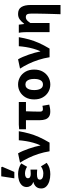

<svg xmlns="http://www.w3.org/2000/svg" viewBox="1030 -1850 996 3097"><g transform="rotate(-90 1528.5 -301.0)"><path d="M267.8 12Q204.7 12 152.1 -4.9Q99.6 -21.9 68.5 -54.2Q37.5 -86.4 37.5 -133.1Q37.5 -187.1 66.2 -218.1Q94.8 -249.1 139.5 -260.2V-264.2Q98.4 -277.1 79.4 -306.9Q60.4 -336.7 60.4 -366.9Q60.4 -415.7 89.9 -446.8Q119.3 -477.9 166.9 -493Q214.5 -508 269.8 -508Q314.8 -508 360.3 -494.8Q405.8 -481.6 441.4 -456.7L387.4 -362.6Q362 -379.8 334.4 -387.9Q306.7 -396.1 278.1 -396.1Q242 -396.1 222.3 -383.4Q202.6 -370.7 202.6 -348.4Q202.6 -325.9 220.9 -314.9Q239.2 -303.8 271.4 -303.8Q287.5 -303.8 305.9 -305.3Q324.4 -306.8 341.8 -307.8V-199.3Q324 -201.3 304.8 -202.3Q285.7 -203.3 268.7 -203.3Q222.7 -203.3 201.2 -192.5Q179.8 -181.7 179.8 -155.8Q179.8 -129.6 205.8 -115Q231.8 -100.4 281.6 -100.4Q305.6 -100.4 335.2 -109Q364.8 -117.6 394 -138.8L451.2 -45.8Q403.5 -11.8 359.6 0.1Q315.6 12 267.8 12ZM201.1 -568.2 233.5 -779.4H379.6L388.2 -763.9L304.2 -568.2Z M637.2 0Q622.8 -91.9 594.8 -178.4Q566.8 -264.8 530.2 -340.3Q493.5 -415.8 453.8 -476.4L603.8 -508.1Q623.7 -475 643 -429.8Q662.2 -384.6 679.5 -335.1Q696.9 -285.5 710.1 -237.5Q723.3 -189.5 730.6 -149.8H734.6Q759.5 -206.1 775.6 -264Q791.7 -321.9 801.2 -380.4Q810.7 -439 815.2 -496.1H960.9Q945.8 -408.4 924.2 -329.8Q902.6 -251.2 867.1 -171.4Q831.6 -91.7 776.7 0Z M1277.6 11.3Q1225.4 11.3 1195.1 -9.6Q1164.9 -30.4 1151.8 -68.7Q1138.7 -107 1138.7 -158.4V-380.8H992V-490.5L1066.2 -496.1H1432.4V-380.8H1282.4Q1279.7 -316.9 1278.4 -256.7Q1277.1 -196.5 1277.1 -152.4Q1277.1 -127.4 1287.9 -117.4Q1298.7 -107.3 1315.8 -107.3Q1329.3 -107.3 1341.9 -109.4Q1354.6 -111.5 1371 -115.3L1390.2 -5.3Q1366.7 1 1338.3 6.1Q1309.9 11.3 1277.6 11.3Z M1714.5 12Q1651.4 12 1596.6 -18.6Q1541.9 -49.3 1507.9 -107.4Q1473.9 -165.4 1473.9 -247.9Q1473.9 -330.5 1507.9 -388.6Q1541.9 -446.7 1596.6 -477.4Q1651.4 -508.1 1714.5 -508.1Q1777.6 -508.1 1832.3 -477.4Q1887.1 -446.7 1921.1 -388.6Q1955.1 -330.5 1955.1 -247.9Q1955.1 -165.4 1921.1 -107.4Q1887.1 -49.3 1832.3 -18.6Q1777.6 12 1714.5 12ZM1714.5 -106.6Q1760.7 -106.6 1782.6 -145Q1804.4 -183.3 1804.4 -247.9Q1804.4 -291 1794.9 -323Q1785.3 -354.9 1765.3 -372.2Q1745.2 -389.5 1714.5 -389.5Q1683.7 -389.5 1663.7 -372.2Q1643.6 -354.9 1634.1 -323Q1624.5 -291 1624.5 -247.9Q1624.5 -183.3 1646.5 -145Q1668.4 -106.6 1714.5 -106.6Z M2154.2 0Q2139.8 -91.9 2111.8 -178.4Q2083.8 -264.8 2047.2 -340.3Q2010.5 -415.8 1970.8 -476.4L2120.8 -508.1Q2140.7 -475 2160 -429.8Q2179.2 -384.6 2196.5 -335.1Q2213.9 -285.5 2227.1 -237.5Q2240.3 -189.5 2247.6 -149.8H2251.6Q2276.5 -206.1 2292.6 -264Q2308.7 -321.9 2318.2 -380.4Q2327.7 -439 2332.2 -496.1H2477.9Q2462.8 -408.4 2441.2 -329.8Q2419.6 -251.2 2384.1 -171.4Q2348.6 -91.7 2293.7 0Z M2848.3 176.7Q2850.1 118.4 2852.2 54.6Q2854.4 -9.2 2855.6 -71.9Q2856.9 -134.5 2857.7 -190.5Q2858.5 -246.5 2858.5 -289.2Q2858.5 -342.8 2845.9 -362.9Q2833.3 -382.9 2800.4 -382.9Q2782.9 -382.9 2767.6 -375Q2752.3 -367.1 2737.6 -351.1Q2722.9 -335.2 2706.7 -310.8V0H2559.7V-343.5Q2559.7 -373.3 2558 -414.3Q2556.2 -455.2 2549.1 -496.1H2679.6L2690.2 -410.1H2693.9Q2726 -452 2763.1 -480Q2800.1 -508.1 2851.8 -508.1Q2931.3 -508.1 2964.1 -454.6Q2996.9 -401 2996.9 -308V176.7Z"/></g></svg>

Font: Source Sans 3
Style: Regular
Weight: 200
Designer: Paul D. Hunt
Foundry: Adobe
Version: Version 3.046;hotconv 1.0.118;makeotfexe 2.5.65603